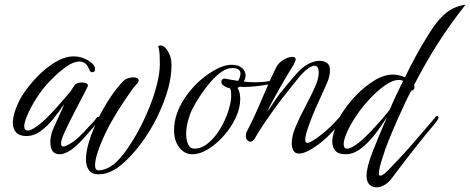

<svg xmlns="http://www.w3.org/2000/svg" viewBox="-20 -658 2018 824"><path d="M236 4Q196 4 196 -48Q196 -66 202 -88Q204 -95 211 -111Q218 -127 227 -146.5Q236 -166 244 -183.5Q252 -201 255 -211Q234 -179 208.5 -147.5Q183 -116 154 -95Q125 -74 92 -74Q61 -75 48 -91Q35 -107 35 -130Q35 -157 47 -189Q59 -221 74 -246Q100 -287 137 -326Q174 -365 216 -390.5Q258 -416 296 -416Q316 -416 335 -409.5Q354 -403 373 -388Q388 -376 388 -362Q388 -348 376 -348Q367 -348 363 -360Q350 -394 321 -394Q295 -394 263 -371Q231 -348 200 -316Q165 -281 138 -239Q111 -197 97 -163Q84 -132 84 -117Q84 -98 99 -98Q116 -98 149 -124Q171 -141 197 -168.5Q223 -196 246 -223Q269 -250 282 -265Q293 -282 300 -292Q304 -298 313 -301Q322 -304 332 -304Q344 -304 352 -299.5Q360 -295 356 -286Q352 -277 338.5 -251.5Q325 -226 308.5 -194Q292 -162 277.5 -133Q263 -104 256 -88Q242 -57 242 -42Q242 -29 252 -29Q259 -29 273 -37Q295 -48 317 -68.5Q339 -89 359 -112Q370 -123 379 -133Q388 -143 396 -154Q399 -157 401 -157Q407 -157 407 -148Q407 -143 403 -139Q392 -125 381 -112Q370 -99 358 -86Q347 -73 335.5 -60.5Q324 -48 312 -37Q290 -16 270.5 -6Q251 4 236 4Z M403 90Q375 90 362 72.5Q349 55 349 26Q349 -8 363 -53Q377 -98 400 -146Q423 -194 451.5 -237Q480 -280 508 -309Q517 -318 529 -322Q541 -326 552 -326Q562 -326 568.5 -323Q575 -320 575 -313Q575 -306 566 -297Q558 -289 543.5 -268.5Q529 -248 511.5 -222Q494 -196 478 -169.5Q462 -143 451 -123Q437 -97 422 -63.5Q407 -30 397.5 0.5Q388 31 388 51Q388 73 402 73Q434 73 468 47Q493 27 520.5 -11Q548 -49 574 -97Q600 -145 621 -197Q642 -249 654 -297.5Q666 -346 666 -383Q666 -406 665 -424.5Q664 -443 659 -460Q664 -463 669 -463Q686 -463 701 -437.5Q716 -412 716 -382Q716 -318 693.5 -250.5Q671 -183 637 -122Q602 -60 560.5 -11Q519 38 480 65Q463 76 443.5 83Q424 90 403 90Z M806 4Q772 4 749.5 -25Q727 -54 727 -99Q727 -135 739 -170Q751 -204 771.5 -235Q792 -266 818 -293Q852 -328 895.5 -354Q939 -380 975 -380Q1003 -380 1018.5 -366.5Q1034 -353 1034 -334Q1034 -322 1026 -308Q1052 -305 1077 -305Q1096 -305 1115 -307Q1134 -309 1153 -313H1157Q1165 -313 1165 -309Q1165 -305 1156 -302Q1146 -298 1123 -294Q1100 -290 1075 -287.5Q1050 -285 1030 -285Q1023 -285 1018 -285Q1013 -285 1009 -286L999 -281Q1011 -264 1011 -234Q1011 -194 991.5 -152.5Q972 -111 940.5 -75.5Q909 -40 873.5 -18Q838 4 806 4ZM815 -20Q842 -20 868 -39.5Q894 -59 915.5 -90.5Q937 -122 951.5 -158.5Q966 -195 971 -229Q972 -235 972 -240.5Q972 -246 972 -251Q972 -260 971 -267.5Q970 -275 967 -279Q965 -279 964 -280Q952 -282 946.5 -286Q941 -290 934 -295Q930 -300 930 -307Q930 -314 935.5 -318Q941 -322 948 -320Q973 -315 1002 -311Q1012 -328 1012 -342Q1012 -366 976 -366Q954 -366 930.5 -349.5Q907 -333 884 -306.5Q861 -280 840 -248.5Q819 -217 804 -187Q794 -167 786.5 -138Q779 -109 779 -82Q779 -57 787.5 -38.5Q796 -20 815 -20Z M1263 1Q1246 1 1239 -12Q1232 -25 1232 -43Q1232 -75 1249.5 -116Q1267 -157 1290 -200Q1313 -243 1330.5 -281.5Q1348 -320 1348 -347Q1348 -360 1343.5 -368Q1339 -376 1330 -376Q1318 -376 1301 -363Q1282 -350 1258 -320L1221 -274Q1192 -238 1162.5 -197.5Q1133 -157 1109.5 -122Q1086 -87 1075 -66Q1066 -50 1054 -50Q1047 -50 1041 -57Q1035 -64 1035 -75Q1035 -82 1038 -91Q1073 -158 1104.5 -234Q1136 -310 1167 -372Q1176 -389 1197 -401.5Q1218 -414 1234 -414Q1249 -414 1249 -403Q1249 -397 1240 -380Q1229 -363 1213 -336Q1197 -309 1180 -279Q1163 -249 1148.5 -222Q1134 -195 1127 -178Q1138 -193 1157.5 -223Q1177 -253 1211 -293L1243 -331Q1275 -369 1302 -383Q1329 -397 1352 -397Q1370 -397 1383 -388Q1396 -379 1396 -357Q1396 -331 1385 -305.5Q1374 -280 1367 -265Q1360 -249 1347 -221Q1334 -193 1321 -161Q1308 -129 1299 -101Q1290 -73 1290 -58Q1290 -45 1298 -45Q1308 -45 1324.5 -55.5Q1341 -66 1357.5 -79Q1374 -92 1383 -100Q1416 -130 1450 -170Q1455 -176 1458 -176Q1461 -176 1461 -170Q1461 -167 1458.5 -162Q1456 -157 1453 -151Q1447 -141 1434 -124.5Q1421 -108 1407 -93Q1386 -70 1360.5 -49Q1335 -28 1304 -11Q1296 -7 1289.5 -4.5Q1283 -2 1279 -1Q1275 0 1271 0.5Q1267 1 1263 1Z M1596 146Q1578 146 1565.5 134Q1553 122 1553 97Q1553 60 1579 -6.5Q1605 -73 1641 -156Q1621 -123 1592.5 -85.5Q1564 -48 1531 -22Q1498 4 1463 4Q1432 4 1419 -11.5Q1406 -27 1406 -51Q1406 -66 1412.5 -89Q1419 -112 1428 -134Q1437 -156 1445 -168Q1470 -209 1507.5 -248Q1545 -287 1586.5 -312.5Q1628 -338 1667 -338Q1692 -338 1718 -326Q1741 -374 1764.5 -417Q1788 -460 1808 -492Q1841 -548 1868.5 -578Q1896 -608 1922.5 -621Q1949 -634 1978 -638Q1911 -553 1858.5 -470.5Q1806 -388 1757 -293Q1759 -287 1759 -284Q1759 -277 1754.5 -273Q1750 -269 1745 -269Q1734 -249 1718 -215Q1702 -181 1684 -140.5Q1666 -100 1649 -58Q1632 -16 1621 21Q1606 67 1606 86Q1606 96 1612 96Q1625 96 1658 60L1705 10L1737 -25L1811 -111Q1821 -122 1831 -134Q1841 -146 1850 -157Q1853 -160 1856 -160Q1862 -160 1862 -153Q1862 -149 1857 -142Q1847 -128 1834.5 -113Q1822 -98 1811 -85Q1808 -82 1794.5 -65Q1781 -48 1761.5 -23.5Q1742 1 1722 27Q1702 53 1685 75.5Q1668 98 1659 110Q1646 127 1629 136.5Q1612 146 1596 146ZM1470 -20Q1487 -20 1520 -46Q1541 -62 1567.5 -90Q1594 -118 1618 -145.5Q1642 -173 1653 -188Q1665 -217 1679.5 -248Q1694 -279 1710 -311Q1702 -315 1692 -315Q1665 -315 1631.5 -291Q1598 -267 1571 -238Q1536 -202 1508.5 -160.5Q1481 -119 1467 -85Q1455 -57 1455 -39Q1455 -20 1470 -20Z"/></svg>

Font: Birthstone Bounce
Style: Regular
Weight: 400
Designer: Robert E. Leuschke
Foundry: Rob Leuschke
Version: Version 1.010; ttfautohint (v1.8.3)